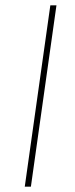

<svg xmlns="http://www.w3.org/2000/svg" viewBox="-20 -701 283 721"><path d="M192 -681 96 0H73L169 -681Z"/></svg>

Font: Fira Sans Condensed Thin
Style: Italic
Weight: 250
Width: 3
Italic angle: -8°
Designer: Carrois Corporate & Edenspiekermann AG
Foundry: Carrois Corporate GbR & Edenspiekermann AG
Version: Version 4.203